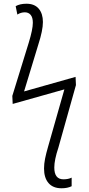

<svg xmlns="http://www.w3.org/2000/svg" viewBox="-20 -776 476 1029"><path d="M216 127Q216 102 221.5 74.5Q227 47 238 9L325 -297L48 -219L46 -262L134 -547Q156 -619 156 -654Q156 -682 144.5 -696Q133 -710 113 -710Q92 -710 73 -698L64 -743Q87 -756 122 -756Q165 -756 187.5 -729.5Q210 -703 210 -658Q210 -613 185 -536L109 -286L385 -364L387 -320L293 15Q271 81 271 122Q271 185 320 185Q346 185 364 176V222Q342 233 310 233Q264 233 240 205Q216 177 216 127Z"/></svg>

Font: Noto Sans UI NarrowLight
Style: Regular
Weight: 300
Width: 4
Designer: Monotype Design Team
Foundry: Monotype Imaging Inc.
Version: Version 1.001